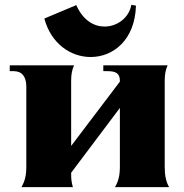

<svg xmlns="http://www.w3.org/2000/svg" viewBox="-20 -768 754 788"><path d="M68 0H279C273 -23 272 -34 272 -55V-59L472 -325V-84C472 -48 466 -24 452 0H674C661 -23 656 -48 656 -84V-437C656 -464 660 -482 668 -500H404V-476H420C454 -476 472 -468 472 -437V-433L272 -169V-437C272 -464 276 -482 284 -500H20V-476H36C70 -476 88 -454 88 -412V-84C88 -48 82 -24 68 0ZM162 -692 293 -747C321 -684 366 -659 409 -659C462 -659 510 -696 519 -748L538 -745C534 -603 444 -534 352 -534C272 -534 190 -587 162 -692Z"/></svg>

Font: Sinistre Bold
Style: Regular
Weight: 900
Designer: Jules Durand
Foundry: Collletttivo
Version: Version 69.420;Glyphs 3.2 (3217)